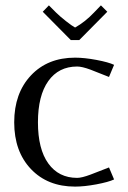

<svg xmlns="http://www.w3.org/2000/svg" viewBox="-20 -691 481 719"><path d="M276.9 -541H245.1L140.1 -647L163.1 -670.9L189.9 -644Q204.1 -629.9 227.1 -611.8Q250 -593.8 261.2 -587.9Q298.8 -608.9 332 -644L357.9 -670.9L381.8 -647ZM407.2 -448.2 388.2 -402.8 318.8 -430.2Q287.1 -441.9 269 -441.9Q199.7 -441.9 160.9 -387.5Q122.1 -333 122.1 -232.9Q122.1 -132.8 160.9 -78.9Q199.7 -24.9 269 -24.9Q286.1 -24.9 318.8 -37.1L388.2 -64L407.2 -19Q386.7 -9.3 341.3 -0.7Q295.9 7.8 261.2 7.8Q158.2 7.8 95.7 -58.1Q33.2 -124 33.2 -232.9Q33.2 -341.8 95.7 -408.4Q158.2 -475.1 261.2 -475.1Q295.9 -475.1 341.3 -466.6Q386.7 -458 407.2 -448.2Z"/></svg>

Font: Resagokr
Style: Regular
Weight: 500
Designer: gluk
Foundry: gluk
Version: Version 0.95